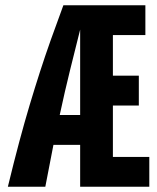

<svg xmlns="http://www.w3.org/2000/svg" viewBox="-20 -713 600 733"><path d="M10 0Q33 -95 53.5 -171.5Q74 -248 93.5 -313Q113 -378 132.5 -438.5Q152 -499 174 -561Q196 -623 222 -693H535V-579H411V-424H510V-310H411V-114H550V0H286V-160H184L153 0ZM208 -274H286V-600Q267 -524 247.5 -445.5Q228 -367 208 -274Z"/></svg>

Font: Ubuntu Sans Mono
Style: Bold
Weight: 700
Monospace: yes
Designer: Dalton Maag Ltd
Foundry: Dalton Maag Ltd
Version: Version 1.006